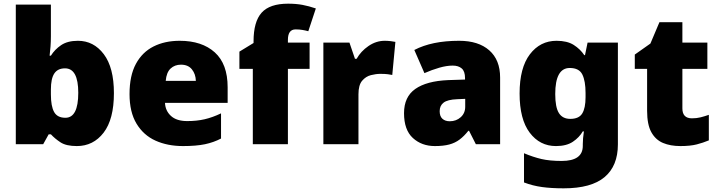

<svg xmlns="http://www.w3.org/2000/svg" viewBox="-20 -785 3909 1045"><path d="M257 -588Q257 -559 255 -532Q253 -505 250 -482H257Q278 -516 313 -539.5Q348 -563 404 -563Q490 -563 545 -490Q600 -417 600 -278Q600 -136 544 -63Q488 10 398 10Q340 10 309 -10.5Q278 -31 257 -54H245L215 0H66V-760H257ZM334 -413Q294 -413 275.5 -385Q257 -357 257 -298V-271Q257 -207 274.5 -175.5Q292 -144 336 -144Q406 -144 406 -280Q406 -413 334 -413Z M958 -563Q1079 -563 1149 -500Q1219 -437 1219 -310V-225H878Q880 -182 910.5 -154Q941 -126 999 -126Q1051 -126 1094 -136Q1137 -146 1183 -168V-31Q1143 -10 1095.5 0Q1048 10 976 10Q892 10 826.5 -19.5Q761 -49 723 -112Q685 -175 685 -273Q685 -373 719.5 -437Q754 -501 815.5 -532Q877 -563 958 -563ZM965 -433Q931 -433 908.5 -412Q886 -391 882 -345H1046Q1045 -382 1024.5 -407.5Q1004 -433 965 -433Z M1665 -410H1547V0H1356V-410H1283V-504L1360 -551V-560Q1360 -667 1404 -716Q1448 -765 1548 -765Q1591 -765 1626 -758.5Q1661 -752 1699 -739L1658 -615Q1644 -619 1626.5 -622Q1609 -625 1589 -625Q1547 -625 1547 -568V-553H1665Z M2074 -563Q2090 -563 2107 -561Q2124 -559 2132 -557L2115 -377Q2105 -379 2090.5 -381Q2076 -383 2050 -383Q2026 -383 1998.5 -376Q1971 -369 1951 -345.5Q1931 -322 1931 -272V0H1740V-553H1882L1912 -465H1921Q1944 -506 1985.5 -534.5Q2027 -563 2074 -563Z M2479 -563Q2584 -563 2643 -511Q2702 -459 2702 -363V0H2570L2533 -73H2529Q2506 -44 2481.5 -25.5Q2457 -7 2425 1.5Q2393 10 2347 10Q2275 10 2227 -34Q2179 -78 2179 -169Q2179 -258 2240.5 -301Q2302 -344 2419 -349L2511 -352V-360Q2511 -397 2493 -412.5Q2475 -428 2444 -428Q2411 -428 2371 -416.5Q2331 -405 2290 -387L2235 -513Q2283 -538 2343.5 -550.5Q2404 -563 2479 -563ZM2468 -245Q2416 -243 2394.5 -226.5Q2373 -210 2373 -180Q2373 -152 2388 -138.5Q2403 -125 2428 -125Q2463 -125 2487.5 -147Q2512 -169 2512 -204V-247Z M3009 -563Q3067 -563 3102.5 -540.5Q3138 -518 3160 -485H3164L3178 -553H3343V1Q3343 118 3270.5 179Q3198 240 3048 240Q2981 240 2930 233Q2879 226 2832 208V49Q2882 70 2927 80.5Q2972 91 3037 91Q3152 91 3152 9V-1Q3152 -30 3158 -70H3152Q3133 -37 3098 -13.5Q3063 10 3006 10Q2918 10 2863 -63Q2808 -136 2808 -276Q2808 -416 2864 -489.5Q2920 -563 3009 -563ZM3081 -415Q3002 -415 3002 -273Q3002 -201 3022 -169.5Q3042 -138 3084 -138Q3131 -138 3149 -167.5Q3167 -197 3167 -256V-279Q3167 -344 3149.5 -379.5Q3132 -415 3081 -415Z M3746 -141Q3772 -141 3793.5 -146.5Q3815 -152 3838 -160V-21Q3807 -8 3772 1Q3737 10 3683 10Q3629 10 3588.5 -7Q3548 -24 3525 -65.5Q3502 -107 3502 -182V-410H3435V-488L3520 -548L3569 -664H3694V-553H3830V-410H3694V-195Q3694 -141 3746 -141Z"/></svg>

Font: Noto Sans Ethiopic Black
Style: Regular
Weight: 900
Designer: Monotype Design Team
Foundry: Monotype Imaging Inc.
Version: Version 2.102; ttfautohint (v1.8.4.7-5d5b)